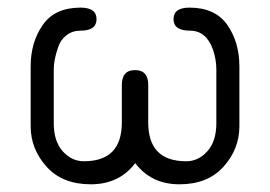

<svg xmlns="http://www.w3.org/2000/svg" viewBox="-20 -477 709 504"><path d="M335 -48.8Q293 6.8 218.3 6.8Q143.6 6.8 102.1 -39.6Q60.5 -85.9 60.5 -145.5V-302.7Q60.5 -366.2 92.3 -411.6Q124 -457 191.4 -457Q233.4 -457 233.4 -426.8Q233.4 -396.5 191.4 -396.5Q169.9 -396.5 154.3 -384.3Q138.7 -372.1 132.8 -353.5Q121.1 -320.3 121.1 -294.9V-153.3Q121.1 -106.4 144.5 -80.1Q168 -53.7 200.2 -53.7Q299.8 -53.7 299.8 -155.3V-253.9Q299.8 -293 334.5 -293Q369.1 -293 369.1 -253.9V-155.3Q369.1 -53.7 468.8 -53.7Q501 -53.7 524.4 -80.1Q547.9 -106.4 547.9 -153.3V-294.9Q547.9 -320.3 539.1 -346.7Q521.5 -396.5 478.5 -396.5Q435.5 -396.5 435.5 -426.8Q435.5 -457 477.5 -457Q544.9 -457 576.7 -411.6Q608.4 -366.2 608.4 -302.7V-145.5Q608.4 -85.9 566.9 -39.6Q525.4 6.8 451.2 6.8Q377 6.8 335 -48.8Z"/></svg>

Font: Jura
Style: Medium
Weight: 500
Version: Version 2.6.1